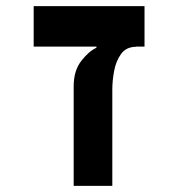

<svg xmlns="http://www.w3.org/2000/svg" viewBox="-20 -606 626 626"><path d="M451.2 -585.9V-454.1H89.8V-585.9ZM294.4 -450.2V-485.4L425.3 -453.6Q391.6 -453.6 374.8 -430.2Q357.9 -406.7 352.1 -374.5Q346.2 -342.3 346.2 -315.4V0H220.2V-324.7Q220.2 -375.5 245.1 -407.5Q270 -439.5 294.4 -450.2Z"/></svg>

Font: Cascadia Code
Style: Regular
Weight: 400
Monospace: yes
Designer: Aaron Bell
Foundry: Saja Typeworks
Version: Version 2106.017